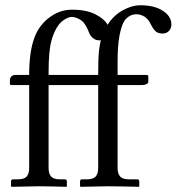

<svg xmlns="http://www.w3.org/2000/svg" viewBox="-20 -718 680 739"><path d="M639.6 -624Q639.6 -608.4 630.1 -598.6Q620.6 -588.9 605.5 -588.9Q595.7 -588.9 588.1 -591.8Q580.6 -594.7 575 -601.6Q569.3 -608.4 566.2 -613.8Q563 -619.1 558.1 -628.9Q550.8 -644 536.4 -653.6Q522 -663.1 504.4 -663.1Q482.9 -663.1 466.1 -646.7Q449.2 -630.4 439.9 -581.1Q432.6 -541.5 432.6 -481.9V-429.7H543Q550.8 -429.7 550.8 -423.8V-403.8Q550.8 -397.5 543.5 -394Q536.1 -390.6 527.3 -390.6H432.6V-71.8Q432.6 -49.3 442.4 -38.6Q452.1 -27.8 475.6 -27.8H507.8Q516.1 -27.8 516.1 -19.5V-1L514.2 1Q432.6 -1 393.6 -1L290 1L288.1 -1V-19.5Q288.1 -27.8 295.9 -27.8H314.9Q338.9 -27.8 348.4 -38.6Q357.9 -49.3 357.9 -71.8V-390.6H167V-71.8Q167 -49.3 176.8 -38.6Q186.5 -27.8 210 -27.8H229Q237.3 -27.8 237.3 -19.5V-1L235.4 1Q167 -1 127.9 -1L24.4 1L22.5 -1V-19.5Q22.5 -27.8 30.3 -27.8H49.3Q73.2 -27.8 82.8 -38.6Q92.3 -49.3 92.3 -71.8V-390.6H23.4Q18.1 -390.6 18.1 -396.5V-410.2Q18.1 -417.5 23.7 -423.6Q29.3 -429.7 41 -429.7H92.3Q92.3 -522.5 114 -577.1Q135.7 -631.8 186.5 -661.6Q219.2 -680.7 257.8 -680.7Q312.5 -680.7 347.4 -662.8Q382.3 -645 394 -622.6Q418 -659.7 453.1 -678.7Q488.3 -697.8 519.5 -697.8Q574.2 -697.8 606.9 -676.5Q639.6 -655.3 639.6 -624ZM368.2 -564.5 364.7 -562.5Q347.7 -562.5 337.2 -571.8Q326.7 -581.1 322.5 -593Q318.4 -605 310.1 -619.4Q301.8 -633.8 290.5 -641.1Q272 -652.8 256.3 -652.8Q249 -652.8 240.2 -649.2Q231.4 -645.5 219.7 -636.7Q208 -627.9 196.5 -607.9Q185.1 -587.9 177.7 -560.1Q167 -522 167 -438V-429.7H357.9L358.4 -468.8Q358.4 -524.4 368.2 -564.5Z"/></svg>

Font: Libertinage
Style: b
Weight: 400
Designer: OSP
Foundry: OSP
Version: Version 1.0; 2008; OFL relea